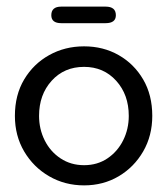

<svg xmlns="http://www.w3.org/2000/svg" viewBox="-20 -550 505 580"><path d="M234 10Q176 10 128.5 -17.5Q81 -45 53 -92.5Q25 -140 25 -200Q25 -263 53 -310Q81 -357 128.5 -383.5Q176 -410 234 -410Q292 -410 338.5 -383.5Q385 -357 412.5 -310Q440 -263 440 -200Q440 -140 412.5 -92.5Q385 -45 338.5 -17.5Q292 10 234 10ZM234 -51Q274 -51 304.5 -71.5Q335 -92 352 -126Q369 -160 369 -200Q369 -264 331 -306Q293 -348 234 -348Q174 -348 136 -306Q98 -264 98 -200Q98 -160 115 -126Q132 -92 163 -71.5Q194 -51 234 -51ZM165 -480Q135 -480 135 -504Q135 -530 165 -530H299Q330 -530 330 -504Q330 -480 299 -480Z"/></svg>

Font: Dongle
Style: Regular
Weight: 400
Designer: Yanghee Ryu
Foundry: Yanghee Ryu
Version: Version 2.000